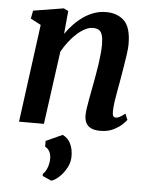

<svg xmlns="http://www.w3.org/2000/svg" viewBox="-57 -615 728 934"><g transform="rotate(5 307.0 -148.0)"><path d="M228.5 -444.5Q246.5 -470.5 268.2 -493Q290 -515.5 314.8 -532.5Q339.5 -549.5 367 -558.8Q394.5 -568 423.5 -568Q478.5 -568 512 -535.8Q545.5 -503.5 545.5 -421.5Q545.5 -403 541.2 -372Q537 -341 531.2 -307.5Q525.5 -274 521 -247Q517 -222 511.5 -193.8Q506 -165.5 502.2 -138.8Q498.5 -112 498 -91Q497.5 -73.5 502.2 -67Q507 -60.5 513.5 -60.5Q522.5 -60.5 533 -65.8Q543.5 -71 559.5 -84L572 -54.5Q568 -48 551.5 -32.2Q535 -16.5 508.2 -3.2Q481.5 10 445.5 10Q414 10 396.8 0.2Q379.5 -9.5 373 -26Q366.5 -42.5 367 -62Q367.5 -75.5 370 -93.8Q372.5 -112 376.5 -133.2Q380.5 -154.5 384.5 -176.5Q388.5 -198.5 392.5 -219Q396 -239.5 400.5 -263.5Q405 -287.5 408.5 -313Q412 -338.5 414.5 -363.2Q417 -388 417 -409.5Q416.5 -440 411.2 -456.2Q406 -472.5 394.8 -479Q383.5 -485.5 365 -485.5Q347.5 -485.5 327.8 -475.2Q308 -465 288.2 -447.2Q268.5 -429.5 250.5 -406.2Q232.5 -383 218 -357L169 0H47.5L111.5 -478L61 -504.5L68.5 -544L216.5 -568L239 -557ZM229 272.5 185 253V242.5Q197 234 206 210Q215 186 214 162Q213.5 145 206.2 131.2Q199 117.5 184.5 110V82L265 45.5Q292 59 304 84.5Q316 110 316.5 140.5Q318 172.5 302.8 201Q287.5 229.5 266.8 248.5Q246 267.5 229 272.5Z"/></g></svg>

Font: Merriweather SemiBold
Style: Italic
Weight: 600
Italic angle: -7.8°
Version: Version 2.101